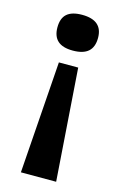

<svg xmlns="http://www.w3.org/2000/svg" viewBox="-107 -587 485 768"><g transform="rotate(15 135.5 -203.0)"><path d="M94 -331H174L207 133H61ZM135 -539Q220 -539 220 -466Q220 -428 199 -409.5Q178 -391 135 -391Q93 -391 72.5 -409.5Q52 -428 52 -465Q52 -503 72.5 -521Q93 -539 135 -539Z"/></g></svg>

Font: Bricolage Grotesque 28pt SemiBold
Style: Regular
Weight: 600
Version: Version 1.001;gftools[0.9.33.dev8+g029e19f]